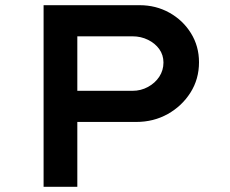

<svg xmlns="http://www.w3.org/2000/svg" viewBox="-20 -720 888 740"><path d="M148 0V-700H518Q581 -700 633 -671Q685 -642 716 -592Q747 -542 747 -480Q747 -415 714 -363Q681 -311 626.5 -280.5Q572 -250 505 -250H278V0ZM278 -370H491Q523 -370 550.5 -385Q578 -400 594 -424.5Q610 -449 610 -479Q610 -508 594 -530.5Q578 -553 550.5 -566.5Q523 -580 491 -580H278Z"/></svg>

Font: Lexend Mega Medium
Style: Regular
Weight: 500
Version: Version 1.007